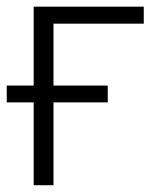

<svg xmlns="http://www.w3.org/2000/svg" viewBox="-20 -548 461 568"><path d="M298.8 -245.1H138.2V0H79.6V-245.1H0V-294.9H79.6V-528.3H405.3V-478H138.2V-294.9H298.8Z"/></svg>

Font: RobotoInd Light
Style: Regular
Weight: 300
Designer: Google
Version: Version 2.001151; 2014